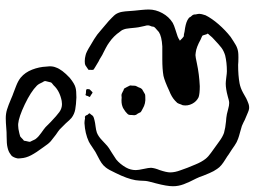

<svg xmlns="http://www.w3.org/2000/svg" viewBox="-132 -709 884 666"><g transform="rotate(-90 310.0 -376.0)"><path d="M502 -194Q502 -194 504 -192L510 -186Q514 -182 516 -181Q518 -180 524 -180Q530 -178 546 -176Q569 -172 579 -164Q582 -163 584 -158Q585 -156 588 -153Q591 -150 592 -147Q593 -145 593 -139Q595 -131 595 -126Q595 -120 590 -105Q579 -83 558.5 -59.5Q538 -36 515 -18Q497 -6 486.5 0Q476 6 463 8Q457 9 444 9Q427 9 418 8Q381 8 354 13Q338 16 321.5 25Q305 34 302 36Q294 40 284.5 43.5Q275 47 266 46Q264 46 259.5 44.5Q255 43 253 42Q248 40 227 31Q220 27 206 21Q197 18 183.5 14.5Q170 11 162 8Q150 4 138.5 -4Q127 -12 124 -14Q109 -24 107 -25Q102 -29 90.5 -36Q79 -43 70.5 -50Q62 -57 57 -65Q49 -76 42.5 -91.5Q36 -107 34 -112Q29 -127 24 -137Q11 -162 4 -180.5Q-3 -199 -3 -218Q-3 -239 7 -277L13 -300Q15 -308 15.5 -314Q16 -320 16 -324Q16 -332 18 -348Q23 -377 43 -417Q54 -441 62 -451Q69 -460 78 -466Q87 -472 98 -477.5Q109 -483 116 -487Q123 -491 133.5 -498.5Q144 -506 152 -510Q180 -523 216 -525Q223 -525 233 -523Q234 -523 235.5 -523.5Q237 -524 239 -523Q243 -521 245 -514Q250 -509 250 -508L249 -506Q246 -503 242 -497Q238 -493 232.5 -492Q227 -491 225 -490Q217 -488 204.5 -486.5Q192 -485 183 -482Q170 -477 157 -464.5Q144 -452 137 -446Q133 -442 113 -430Q93 -417 90 -415Q74 -402 62 -381Q53 -365 53 -347Q53 -338 57 -320Q61 -302 61 -294Q60 -281 53 -264Q45 -240 45 -228Q45 -211 52.5 -191.5Q60 -172 61 -168Q64 -161 72.5 -140Q81 -119 92 -105Q100 -95 113 -86Q126 -77 131 -73Q137 -69 152.5 -57.5Q168 -46 182 -41Q200 -36 222 -34Q226 -34 234 -33Q242 -32 247 -31Q253 -30 265 -26.5Q277 -23 286 -23Q291 -23 298 -25Q305 -27 309 -28Q335 -35 353 -35Q359 -35 375 -33Q389 -31 396 -31Q426 -31 451 -37Q467 -42 477.5 -50Q488 -58 508 -77Q513 -81 521 -91Q526 -96 526 -97Q527 -98 525.5 -99.5Q524 -101 524 -102Q523 -104 522 -108.5Q521 -113 520 -115Q518 -117 513 -119Q508 -121 506 -122Q479 -137 461 -139L452 -140Q446 -140 423 -135Q386 -127 344 -125Q318 -125 306 -129Q291 -136 283 -151.5Q275 -167 278 -184Q278 -185 281 -191Q283 -198 286 -203Q286 -203 294 -211Q307 -223 328 -231Q362 -247 380 -251Q403 -255 437 -255H482Q517 -257 532 -267L541 -275Q542 -276 545 -278.5Q548 -281 549 -283Q551 -285 551 -291Q552 -294 553.5 -297.5Q555 -301 555 -305Q555 -310 553 -316Q552 -322 550 -330Q548 -338 547 -348Q546 -354 545 -368Q544 -382 540 -391Q539 -394 536.5 -397.5Q534 -401 533 -402Q518 -424 496 -439Q488 -445 476.5 -451Q465 -457 461 -459Q452 -463 444.5 -468Q437 -473 430 -476L410 -488Q403 -492 402 -493Q400 -495 400.5 -500.5Q401 -506 401 -507L400 -510Q401 -511 402.5 -512Q404 -513 405 -514Q408 -516 411 -518Q414 -520 417 -522Q421 -524 431 -524Q441 -524 452 -521Q462 -519 486 -504Q490 -502 507 -491.5Q524 -481 537 -469L570 -441Q573 -438 581.5 -430Q590 -422 594 -416Q600 -406 602 -394.5Q604 -383 604.5 -371Q605 -359 606 -352Q607 -343 608.5 -327.5Q610 -312 610 -302Q610 -278 597.5 -255Q585 -232 564 -219Q555 -214 540 -209.5Q525 -205 517 -202Q509 -199 504 -195Q502 -195 502 -194ZM307 -506Q306 -507 310 -514Q310 -516 311 -518Q312 -520 313 -521Q315 -522 319 -520Q331 -520 333 -518Q334 -516 334 -513Q334 -510 333 -507Q323 -497 323 -497Q321 -497 318 -499Q315 -501 314 -502Q313 -503 310.5 -504Q308 -505 307 -506ZM256 -383Q258 -384 263.5 -388Q269 -392 273 -393Q285 -398 305 -396Q307 -396 310 -396.5Q313 -397 317 -396Q322 -394 325.5 -392Q329 -390 331 -389Q334 -389 336 -387Q337 -386 341 -378L346 -368Q347 -366 346.5 -364Q346 -362 346 -360Q346 -351 345 -347L340 -337Q338 -330 335 -327Q334 -325 331.5 -324Q329 -323 328 -322Q318 -316 316 -315Q313 -314 306 -314Q284 -312 266 -323Q256 -328 254 -330L249 -340Q248 -341 246 -344Q244 -347 244 -349Q243 -351 243.5 -354.5Q244 -358 244 -360Q244 -369 245 -371Q246 -375 256 -383ZM339 -556Q329 -553 305 -553Q280 -554 263.5 -557Q247 -560 234 -570Q227 -576 215 -590Q194 -611 194 -611Q188 -616 176 -624Q156 -639 153 -642Q144 -650 132 -668Q114 -692 104.5 -710Q95 -728 94 -746Q94 -748 93.5 -752Q93 -756 94 -759Q95 -764 97.5 -769.5Q100 -775 103 -778L110 -783Q118 -789 132 -792Q144 -795 170 -795Q187 -795 195 -796Q219 -798 233 -798Q249 -798 263.5 -793.5Q278 -789 299 -780Q315 -773 319 -772Q327 -769 345 -762Q363 -755 374 -746Q392 -731 401.5 -706.5Q411 -682 412 -657L413 -646Q413 -633 409 -624Q402 -603 373 -576Q352 -559 339 -556ZM213 -755H207Q197 -755 181 -751Q179 -750 175.5 -749.5Q172 -749 170 -748Q168 -747 159 -738Q155 -736 155 -734Q154 -733 154 -729Q151 -717 151 -714L155 -706Q156 -704 158 -699.5Q160 -695 162 -693Q169 -684 182 -675Q195 -666 202 -660Q202 -660 220 -642Q242 -621 254.5 -612Q267 -603 282 -603L293 -604Q328 -611 347 -632Q349 -634 352 -636Q355 -638 357 -641Q358 -644 361 -657L362 -662Q361 -665 360 -667Q359 -669 358 -670Q352 -684 346 -690Q325 -711 281 -732Q237 -753 213 -755Z"/></g></svg>

Font: Rubik-Burned
Style: Regular
Weight: 400
Designer: NaN (generative design), Hubert & Fischer (Rubik source font outlines)
Foundry: NaN, Hubert & Fischer
Version: Version 1.000